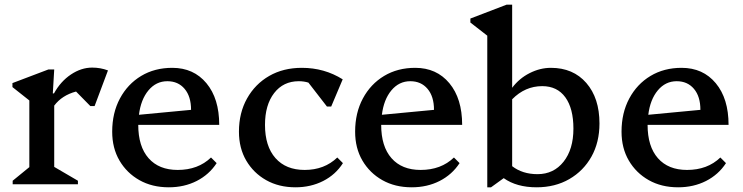

<svg xmlns="http://www.w3.org/2000/svg" viewBox="-20 -785 3166 818"><path d="M34 0V-15L105 -73V-357L33 -414V-431L186 -489H211L205 -387H210Q238 -438 282 -467.5Q326 -497 373 -497Q408 -497 440 -485L383 -333H365L304 -395Q244 -379 211 -335V-74L312 -15V0Z M699 13Q628 13 574 -17.5Q520 -48 489 -101Q458 -154 458 -224Q458 -304 491 -365.5Q524 -427 581.5 -461.5Q639 -496 714 -496Q805 -496 859.5 -430.5Q914 -365 914 -253H569Q569 -161 613 -111Q657 -61 737 -61Q824 -61 879 -114L903 -90Q871 -41 818 -14Q765 13 699 13ZM693 -439Q645 -439 612.5 -400Q580 -361 572 -296L794 -317Q794 -374 766.5 -406.5Q739 -439 693 -439Z M1239 13Q1168 13 1114 -17.5Q1060 -48 1029 -101Q998 -154 998 -224Q998 -304 1032.5 -365.5Q1067 -427 1127 -461.5Q1187 -496 1266 -496Q1362 -496 1440 -447L1391 -331H1373L1294 -433Q1275 -439 1253 -439Q1187 -439 1148 -388.5Q1109 -338 1109 -253Q1109 -162 1153.5 -111.5Q1198 -61 1278 -61Q1362 -61 1417 -114L1441 -90Q1410 -41 1357 -14Q1304 13 1239 13Z M1734 13Q1663 13 1609 -17.5Q1555 -48 1524 -101Q1493 -154 1493 -224Q1493 -304 1526 -365.5Q1559 -427 1616.5 -461.5Q1674 -496 1749 -496Q1840 -496 1894.5 -430.5Q1949 -365 1949 -253H1604Q1604 -161 1648 -111Q1692 -61 1772 -61Q1859 -61 1914 -114L1938 -90Q1906 -41 1853 -14Q1800 13 1734 13ZM1728 -439Q1680 -439 1647.5 -400Q1615 -361 1607 -296L1829 -317Q1829 -374 1801.5 -406.5Q1774 -439 1728 -439Z M2056 13V-633L1984 -689V-706L2138 -765H2162V-411Q2192 -451 2236.5 -473.5Q2281 -496 2327 -496Q2422 -496 2478 -431.5Q2534 -367 2534 -259Q2534 -179 2500 -118Q2466 -57 2405.5 -22Q2345 13 2266 13Q2181 13 2126 -26L2072 13ZM2290 -418Q2217 -418 2162 -362V-77Q2206 -43 2270 -43Q2339 -43 2381 -96Q2423 -149 2423 -237Q2423 -323 2388.5 -370.5Q2354 -418 2290 -418Z M2869 13Q2798 13 2744 -17.5Q2690 -48 2659 -101Q2628 -154 2628 -224Q2628 -304 2661 -365.5Q2694 -427 2751.5 -461.5Q2809 -496 2884 -496Q2975 -496 3029.5 -430.5Q3084 -365 3084 -253H2739Q2739 -161 2783 -111Q2827 -61 2907 -61Q2994 -61 3049 -114L3073 -90Q3041 -41 2988 -14Q2935 13 2869 13ZM2863 -439Q2815 -439 2782.5 -400Q2750 -361 2742 -296L2964 -317Q2964 -374 2936.5 -406.5Q2909 -439 2863 -439Z"/></svg>

Font: Platypi
Style: Regular
Weight: 400
Designer: David Sargent
Foundry: Bolt Cutter Type
Version: Version 1.200; ttfautohint (v1.8.4.7-5d5b)